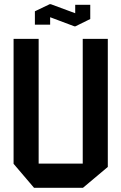

<svg xmlns="http://www.w3.org/2000/svg" viewBox="-20 -899 578 919"><path d="M376 0V-713H496V-100L377 0ZM143 0 45 -115V-116H376V0ZM45 -116V-713H165V-116ZM147 -781V-844L220 -849V-781ZM340 -800V-876H412V-809ZM336 -773 147 -844V-845L218 -879H223L412 -809V-808L341 -773Z"/></svg>

Font: Foldit Medium
Style: Regular
Weight: 500
Version: Version 1.003